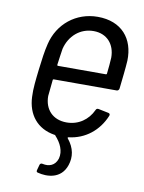

<svg xmlns="http://www.w3.org/2000/svg" viewBox="-80 -571 606 807"><g transform="rotate(10 223.0 -167.0)"><path d="M219 -54C160 -54 124 -93 124 -150C126 -169 128 -193 131 -219C131 -222 133 -223 135 -223H403C409 -223 413 -227 414 -233C419 -278 424 -321 426 -354C429 -448 374 -514 272 -514C179 -514 105 -453 84 -365C76 -333 71 -295 66 -253C61 -209 56 -170 58 -135C61 -60 103 -6 178 6C180 6 182 6 182 8C207 35 223 68 214 101C204 133 177 141 151 135C145 133 139 136 138 142L132 164C130 171 132 174 138 175C176 185 238 184 259 121C271 85 266 48 236 11C234 9 235 7 238 6C309 -2 364 -47 391 -112C394 -118 391 -123 386 -124L342 -133C337 -134 332 -132 330 -126C310 -83 270 -54 219 -54ZM265 -452C322 -452 357 -412 357 -355C356 -335 354 -311 351 -286C351 -283 349 -282 347 -282H142C140 -282 139 -283 139 -286C142 -311 146 -335 149 -356C163 -412 207 -452 265 -452Z"/></g></svg>

Font: Barlow Semi Condensed
Style: Italic
Weight: 400
Width: 4
Italic angle: -7°
Designer: Jeremy Tribby
Foundry: Tribby Type
Version: Version 1.422;hotconv 1.0.109;makeotfexe 2.5.65596